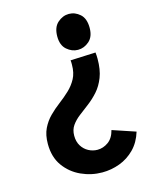

<svg xmlns="http://www.w3.org/2000/svg" viewBox="-127 -670 806 1030"><g transform="rotate(-15 275.5 -155.0)"><path d="M442 -352Q443 -344 443.5 -334.5Q444 -325 444 -317Q444 -256 427.5 -214Q411 -172 385 -143Q359 -114 330 -92Q301 -70 275 -50Q249 -30 232.5 -6.5Q216 17 216 50Q216 83 230.5 106.5Q245 130 268.5 142.5Q292 155 318 155Q350 155 378 135Q406 115 417 72L545 115Q528 171 492 207.5Q456 244 409 261.5Q362 279 312 279Q251 279 195 253.5Q139 228 103.5 178.5Q68 129 68 56Q68 6 85 -29Q102 -64 128.5 -90.5Q155 -117 185.5 -140Q216 -163 242.5 -188Q269 -213 286 -244.5Q303 -276 303 -321Q303 -326 303 -332.5Q303 -339 302 -346ZM357 -589Q391 -589 418.5 -564.5Q446 -540 446 -488Q446 -439 418 -414.5Q390 -390 356 -390Q322 -390 294 -414.5Q266 -439 266 -488Q266 -539 294.5 -564Q323 -589 357 -589Z"/></g></svg>

Font: Yaldevi ExtraLight
Style: Regular
Weight: 200
Designer: Sol Matas, Rajitha Manaperi, Kosala Senevirathne
Foundry: Mooniak
Version: Version 1.100